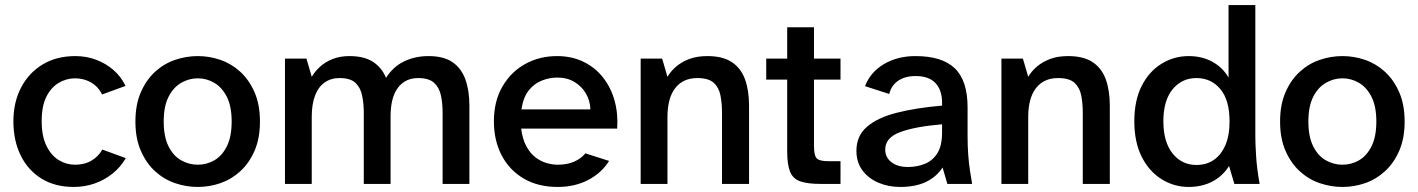

<svg xmlns="http://www.w3.org/2000/svg" viewBox="-20 -728 5613 760"><path d="M272 12Q197 12 143.5 -21.5Q90 -55 61.5 -113.5Q33 -172 33 -248Q33 -323 63.5 -381.5Q94 -440 149 -473Q204 -506 278 -506Q322 -506 360.5 -491.5Q399 -477 429 -451Q459 -425 477 -388L384 -354Q369 -385 340.5 -401.5Q312 -418 277 -418Q243 -418 212.5 -400Q182 -382 163.5 -345Q145 -308 145 -248Q145 -189 164 -150.5Q183 -112 213 -94Q243 -76 277 -76Q315 -76 342.5 -92.5Q370 -109 385 -136L478 -102Q457 -66 425 -40.5Q393 -15 354 -1.5Q315 12 272 12Z M763 12Q717 12 673 -3Q629 -18 594 -50Q559 -82 537.5 -131Q516 -180 516 -247Q516 -314 537.5 -363Q559 -412 594 -444Q629 -476 673 -491Q717 -506 763 -506Q809 -506 852.5 -491Q896 -476 931 -444Q966 -412 987.5 -363Q1009 -314 1009 -247Q1009 -180 987.5 -131Q966 -82 931 -50Q896 -18 852.5 -3Q809 12 763 12ZM763 -76Q798 -76 828.5 -93.5Q859 -111 878 -149Q897 -187 897 -247Q897 -307 878 -344.5Q859 -382 828.5 -400Q798 -418 763 -418Q728 -418 697 -400Q666 -382 647 -344.5Q628 -307 628 -247Q628 -187 647 -149Q666 -111 697 -93.5Q728 -76 763 -76Z M1108 0V-496H1193L1214 -424Q1227 -446 1247.5 -464.5Q1268 -483 1297 -494.5Q1326 -506 1363 -506Q1421 -506 1456 -483.5Q1491 -461 1508 -420Q1537 -465 1580.5 -485.5Q1624 -506 1676 -506Q1736 -506 1771 -482Q1806 -458 1822 -414Q1838 -370 1838 -310V0H1732V-281Q1732 -318 1725.5 -349.5Q1719 -381 1698.5 -400Q1678 -419 1635 -419Q1584 -419 1555 -380.5Q1526 -342 1526 -267V0H1420V-281Q1420 -318 1413.5 -349.5Q1407 -381 1387 -400Q1367 -419 1324 -419Q1290 -419 1265 -401.5Q1240 -384 1227 -349.5Q1214 -315 1214 -266V0Z M2188 12Q2109 12 2052.5 -21.5Q1996 -55 1965.5 -113.5Q1935 -172 1935 -248Q1935 -327 1968.5 -385Q2002 -443 2058.5 -474.5Q2115 -506 2185 -506Q2244 -506 2290.5 -483Q2337 -460 2368 -420Q2399 -380 2413 -328.5Q2427 -277 2423 -219H2043Q2048 -178 2063 -150Q2078 -122 2098.5 -106Q2119 -90 2142.5 -83Q2166 -76 2187 -76Q2226 -76 2253.5 -88.5Q2281 -101 2297 -121L2391 -91Q2361 -43 2308 -15.5Q2255 12 2188 12ZM2044 -295H2317Q2316 -329 2299.5 -357.5Q2283 -386 2254 -403.5Q2225 -421 2186 -421Q2155 -421 2124.5 -409Q2094 -397 2072.5 -369.5Q2051 -342 2044 -295Z M2516 0V-496H2601L2622 -424Q2635 -446 2656.5 -464.5Q2678 -483 2708.5 -494.5Q2739 -506 2780 -506Q2841 -506 2877 -482Q2913 -458 2929 -414Q2945 -370 2945 -310V0H2838V-281Q2838 -318 2832 -349.5Q2826 -381 2805.5 -400Q2785 -419 2740 -419Q2684 -419 2653 -379.5Q2622 -340 2622 -264V0Z M3228 0Q3177 0 3148 -10Q3119 -20 3107.5 -48Q3096 -76 3096 -129V-413H3013V-496H3096V-620H3202V-496H3307V-413H3202V-152Q3202 -112 3213 -101Q3224 -90 3258 -90H3307V0Z M3543 12Q3496 12 3456.5 -5Q3417 -22 3393.5 -54Q3370 -86 3370 -131Q3370 -190 3411.5 -226Q3453 -262 3529 -281.5Q3605 -301 3709 -310V-322Q3709 -371 3683 -399Q3657 -427 3604 -427Q3563 -427 3535.5 -408.5Q3508 -390 3500 -356L3404 -387Q3425 -442 3478.5 -474Q3532 -506 3604 -506Q3709 -506 3759.5 -457.5Q3810 -409 3810 -303V-189Q3810 -151 3812.5 -116.5Q3815 -82 3819.5 -52.5Q3824 -23 3828 0H3730L3711 -65Q3687 -28 3645.5 -8Q3604 12 3543 12ZM3574 -67Q3611 -67 3642 -80Q3673 -93 3691 -122.5Q3709 -152 3709 -204V-236Q3602 -227 3543 -205Q3484 -183 3484 -136Q3484 -105 3508.5 -86Q3533 -67 3574 -67Z M3944 0V-496H4029L4050 -424Q4063 -446 4084.5 -464.5Q4106 -483 4136.5 -494.5Q4167 -506 4208 -506Q4269 -506 4305 -482Q4341 -458 4357 -414Q4373 -370 4373 -310V0H4266V-281Q4266 -318 4260 -349.5Q4254 -381 4233.5 -400Q4213 -419 4168 -419Q4112 -419 4081 -379.5Q4050 -340 4050 -264V0Z M4685 12Q4627 12 4577.5 -19Q4528 -50 4499 -108Q4470 -166 4470 -248Q4470 -330 4499 -387.5Q4528 -445 4577.5 -475.5Q4627 -506 4685 -506Q4738 -506 4779 -483.5Q4820 -461 4843 -421V-708H4949V-189Q4949 -160 4952 -111Q4955 -62 4966 0H4866L4845 -71Q4820 -31 4779 -9.5Q4738 12 4685 12ZM4716 -75Q4755 -75 4784 -94.5Q4813 -114 4830 -152.5Q4847 -191 4847 -247Q4847 -332 4810.5 -375.5Q4774 -419 4716 -419Q4658 -419 4621.5 -374.5Q4585 -330 4585 -248Q4585 -166 4621.5 -120.5Q4658 -75 4716 -75Z M5294 12Q5248 12 5204 -3Q5160 -18 5125 -50Q5090 -82 5068.5 -131Q5047 -180 5047 -247Q5047 -314 5068.5 -363Q5090 -412 5125 -444Q5160 -476 5204 -491Q5248 -506 5294 -506Q5340 -506 5383.5 -491Q5427 -476 5462 -444Q5497 -412 5518.5 -363Q5540 -314 5540 -247Q5540 -180 5518.5 -131Q5497 -82 5462 -50Q5427 -18 5383.5 -3Q5340 12 5294 12ZM5294 -76Q5329 -76 5359.5 -93.5Q5390 -111 5409 -149Q5428 -187 5428 -247Q5428 -307 5409 -344.5Q5390 -382 5359.5 -400Q5329 -418 5294 -418Q5259 -418 5228 -400Q5197 -382 5178 -344.5Q5159 -307 5159 -247Q5159 -187 5178 -149Q5197 -111 5228 -93.5Q5259 -76 5294 -76Z"/></svg>

Font: Atkinson Hyperlegible Next Medium
Style: Regular
Weight: 500
Designer: Elliott Scott, Megan Eiswerth, Linus Boman, Theodore Petrosky, Letters from Sweden
Foundry: Applied Design Works, Letters from Sweden
Version: Version 2.001